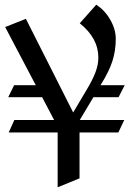

<svg xmlns="http://www.w3.org/2000/svg" viewBox="-20 -780 585 816"><path d="M319 -270H508L483 -217H318V-22L225 16V-217H17L41 -270H210L159 -367H15L40 -418H132L2 -665L90 -700L291 -302L345 -393Q373 -439 385.5 -472Q398 -505 398 -535Q398 -618 319 -681L389 -760Q426 -736 449 -695.5Q472 -655 472 -615Q472 -564 457.5 -519.5Q443 -475 409 -421L407 -418H510L484 -367H377Z"/></svg>

Font: Amita
Style: Regular
Weight: 400
Designer: Eduardo Rodriguez Tunni, Modular Infotech, Brian J. Bonislawsky
Foundry: Eduardo Rodriguez Tunni, Modular Infotech, Brian J. Bonislawsky
Version: Version 1.004